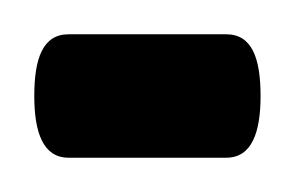

<svg xmlns="http://www.w3.org/2000/svg" viewBox="-40 -92 172 112"><path d="M0 -72C-15 -72 -20 -58 -20 -36C-20 -15 -15 0 0 0H92C107 0 112 -15 112 -36C112 -58 107 -72 92 -72Z"/></svg>

Font: UULA Sans
Style: Regular
Weight: 400
Designer: Mohamed Gaber, Laura Garcia Mut
Foundry: Kief Type Foundry
Version: Version 3.006;hotconv 1.0.109;makeotfexe 2.5.65596